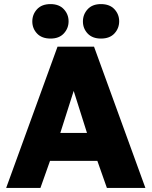

<svg xmlns="http://www.w3.org/2000/svg" viewBox="-20 -931 751 951"><path d="M509.5 0H700.2L445.7 -700H265L10.5 0H180.2L227.8 -134.3H462.2ZM345 -480.7 410.8 -272.7H278.8ZM230.5 -740Q273 -740 296.3 -765.5Q319.7 -790.9 319.7 -825.5Q319.7 -860 296.2 -885.3Q272.7 -910.7 230.2 -910.7Q186.7 -910.7 163.3 -885.1Q140 -859.5 140 -824.7Q140 -790 163.5 -765Q186.9 -740 230.5 -740ZM480.1 -740Q523.7 -740 547 -765.5Q570.3 -790.9 570.3 -825.5Q570.3 -860 546.9 -885.3Q523.4 -910.7 479.9 -910.7Q437.3 -910.7 414 -885.1Q390.7 -859.5 390.7 -824.7Q390.7 -790 414.1 -765Q437.6 -740 480.1 -740Z"/></svg>

Font: Golos Text VF
Style: Regular
Weight: 400
Designer: A.Korolkova, Vitaly Kuzmin
Foundry: ParaType Ltd
Version: Version 2.005